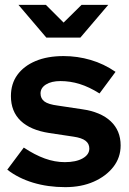

<svg xmlns="http://www.w3.org/2000/svg" viewBox="-20 -761 531 791"><path d="M249 10Q177 10 116 -8.5Q55 -27 10 -62L78 -153Q123 -123 164.5 -108Q206 -93 247 -93Q293 -93 320.5 -108.5Q348 -124 348 -149Q348 -169 332.5 -181Q317 -193 283 -198L183 -213Q105 -225 65 -263.5Q25 -302 25 -365Q25 -416 51.5 -452.5Q78 -489 126.5 -509.5Q175 -530 242 -530Q299 -530 353.5 -514Q408 -498 456 -465L390 -376Q347 -403 308 -415Q269 -427 229 -427Q192 -427 169.5 -413Q147 -399 147 -376Q147 -355 163 -343Q179 -331 218 -326L318 -311Q395 -300 436 -261.5Q477 -223 477 -162Q477 -112 447 -73.5Q417 -35 366 -12.5Q315 10 249 10ZM169 -741 242 -668 316 -741H426L311 -606H171L56 -741Z"/></svg>

Font: Red Hat Display ExtraBold
Style: Regular
Weight: 800
Designer: Pentagram, MCKL
Foundry: Pentagram, MCKL
Version: Version 1.023